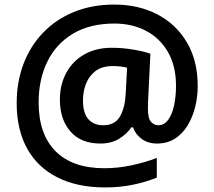

<svg xmlns="http://www.w3.org/2000/svg" viewBox="-20 -734 938 840"><path d="M845 -358Q845 -311 834 -266.5Q823 -222 801 -185.5Q779 -149 745.5 -127.5Q712 -106 667 -106Q627 -106 599.5 -126.5Q572 -147 562 -177H555Q536 -149 502 -127.5Q468 -106 419 -106Q334 -106 288 -159Q242 -212 242 -298Q242 -364 270 -415.5Q298 -467 349 -496Q400 -525 470 -525Q516 -525 563.5 -517Q611 -509 638 -499L628 -295Q628 -282 627.5 -272.5Q627 -263 627 -260Q627 -215 641 -200.5Q655 -186 673 -186Q698 -186 715.5 -209.5Q733 -233 741.5 -272.5Q750 -312 750 -359Q750 -445 715 -506Q680 -567 619 -599Q558 -631 481 -631Q373 -631 299 -586.5Q225 -542 187 -464Q149 -386 149 -286Q149 -147 223 -72.5Q297 2 437 2Q496 2 556.5 -11Q617 -24 666 -43V43Q620 62 562.5 74Q505 86 440 86Q318 86 231 42Q144 -2 98.5 -84.5Q53 -167 53 -283Q53 -375 82.5 -453.5Q112 -532 168 -590.5Q224 -649 303 -681.5Q382 -714 480 -714Q586 -714 668.5 -671Q751 -628 798 -548Q845 -468 845 -358ZM343 -296Q343 -238 367 -212Q391 -186 431 -186Q483 -186 505 -224.5Q527 -263 530 -325L536 -438Q524 -441 508 -443Q492 -445 474 -445Q426 -445 397.5 -423Q369 -401 356 -367Q343 -333 343 -296Z"/></svg>

Font: Noto Sans Sora Sompeng Semi
Style: Bold
Weight: 700
Designer: Monotype Design Team. David Williams.
Foundry: Monotype Imaging Inc.
Version: Version 2.101; ttfautohint (v1.8.4.7-5d5b)